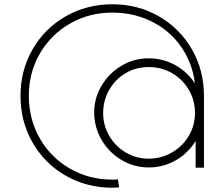

<svg xmlns="http://www.w3.org/2000/svg" viewBox="-20 -785 1051 899"><path d="M76 -336Q76 -456 132.5 -554Q189 -652 287.5 -708.5Q386 -765 506 -765Q626 -765 724 -708.5Q822 -652 878.5 -554Q935 -456 935 -336V0H924H896V-183V-336Q897 -447 846.5 -536.5Q796 -626 706 -676Q616 -726 506 -726Q397 -726 307.5 -674.5Q218 -623 166.5 -534Q115 -445 115 -336Q115 -227 166.5 -137Q218 -47 307.5 4.5Q397 56 506 56Q524 56 532 55L538 92Q522 94 506 94Q386 94 287.5 37.5Q189 -19 132.5 -117.5Q76 -216 76 -336ZM421 -259Q421 -326 456 -384.5Q491 -443 549.5 -477.5Q608 -512 676 -512Q746 -512 805 -477.5Q864 -443 898.5 -385Q933 -327 933 -259Q933 -189 898.5 -129.5Q864 -70 805 -35.5Q746 -1 676 -1Q608 -1 549.5 -35.5Q491 -70 456 -129.5Q421 -189 421 -259ZM893 -256Q893 -315 864 -364.5Q835 -414 785.5 -442.5Q736 -471 676 -471Q617 -471 568.5 -442.5Q520 -414 491.5 -364.5Q463 -315 463 -256Q463 -198 491.5 -149Q520 -100 569 -71Q618 -42 676 -42Q735 -42 785 -71Q835 -100 864 -149Q893 -198 893 -256Z"/></svg>

Font: Lineal Thin
Style: Regular
Weight: 200
Designer: Created by Frank Adebiaye with contributions from Anton Moglia & Ariel Martín Pérez
Created by Frank ADEBIAYE with FontF
Foundry: Velvetyne Type Foundry
Version: Version 2.000;Glyphs 3.2 (3227)